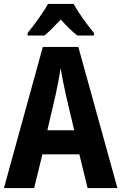

<svg xmlns="http://www.w3.org/2000/svg" viewBox="-20 -953 616 973"><path d="M353 -933H223C202 -893 152 -825 120 -786V-773H205C229 -792 256 -820 288 -854C318 -821 345 -793 372 -773H456V-786C419 -831 377 -889 353 -933ZM424 0H575L377 -715H197L0 0H153L195 -171H382ZM314 -471 356 -293H220L262 -473C271 -516 282 -570 287 -608C293 -571 305 -513 314 -471Z"/></svg>

Font: Noto Sans Hebrew Condensed
Style: Bold
Weight: 700
Width: 3
Designer: Monotype Design Team
Foundry: Monotype Imaging Inc.
Version: Version 2.004